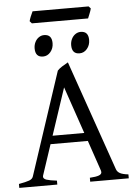

<svg xmlns="http://www.w3.org/2000/svg" viewBox="-61 -976 717 1022"><g transform="rotate(-5 297.5 -465.0)"><path d="M131.8 -54.2Q130.9 -50.3 130.9 -48.3Q130.9 -37.1 147.9 -31.2Q165 -25.4 203.1 -21V0H0V-21Q38.1 -27.8 55.4 -34.2Q72.8 -40.5 77.1 -54.2L258.8 -604Q268.6 -614.7 283 -623.8Q297.4 -632.8 315.9 -643.1L521 -54.2Q525.9 -40 540.3 -32.2Q554.7 -24.4 585 -21V0H378.9V-21Q412.1 -22.9 427.2 -28.6Q442.4 -34.2 442.4 -45.9Q442.4 -49.8 440.9 -54.2L385.3 -217.3H186ZM284.2 -512.2 200.7 -261.2H370.1ZM146 -732.4Q146 -750.5 153.6 -765.9Q161.1 -781.2 174.1 -790Q187 -798.8 202.1 -798.8Q243.7 -798.8 243.7 -752.4Q243.7 -724.6 227.3 -705.1Q210.9 -685.5 187 -685.5Q146 -685.5 146 -732.4ZM341.3 -732.4Q341.3 -750.5 348.9 -765.9Q356.4 -781.2 369.4 -790Q382.3 -798.8 397.5 -798.8Q439 -798.8 439 -752.4Q439 -724.6 422.6 -705.1Q406.2 -685.5 382.3 -685.5Q341.3 -685.5 341.3 -732.4ZM143.1 -866.7 132.3 -878.9Q134.3 -888.7 140.4 -903.6Q146.5 -918.5 152.3 -930.2H451.7L462.4 -918.5Q460 -907.2 452.4 -888.9Q444.8 -870.6 443.4 -866.7Z"/></g></svg>

Font: David Libre
Style: Regular
Weight: 400
Version: Version 1.000